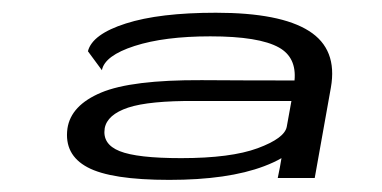

<svg xmlns="http://www.w3.org/2000/svg" viewBox="-20 -702 615 309"><path d="M427 -415.5 430.5 -433 433 -447.5Q421 -440.5 405 -434.5Q347 -412.5 252.5 -412.5Q158.5 -412.5 120.8 -432.8Q83 -453 88.5 -495Q94 -532.5 142.8 -553Q191.5 -573.5 304.5 -573Q376.5 -572.5 454 -572.5Q457.5 -609.5 429 -625.5Q397 -643.5 318.5 -643.5Q244.5 -643.5 196.5 -628Q148.5 -612.5 144 -589L121.5 -619.5Q128.5 -647 182.5 -664.2Q236.5 -681.5 327.5 -681.5Q431 -681.5 477.2 -652.2Q523.5 -623 512.5 -561L486.5 -415.5ZM441.5 -498 449 -539.5Q374.5 -539.5 295 -539.5Q220 -540 186.2 -528.8Q152.5 -517.5 148.5 -495.5Q144.5 -470 172.5 -458.8Q200.5 -447.5 271.5 -447.5Q351.5 -447.5 394.8 -463.5Q438 -479.5 441.5 -498Z"/></svg>

Font: Anybody UltraExpanded Regular
Style: Italic
Weight: 400
Width: 9
Italic angle: -10°
Designer: Tyler Finck
Foundry: Etcetera Type Company
Version: Version 1.010; ttfautohint (v1.8.3) -l 8 -r 50 -G 200 -x 14 